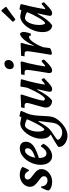

<svg xmlns="http://www.w3.org/2000/svg" viewBox="898 -1684 1026 2863"><g transform="rotate(-90 1411.5 -252.0)"><path d="M64 -151Q65 -107 90 -82Q115 -57 156 -57Q182 -57 199 -72Q216 -87 216 -109Q216 -132 197.5 -150Q179 -168 153 -186Q131 -203 109 -221.5Q87 -240 72.5 -263Q58 -286 58 -317Q58 -359 82 -394Q106 -429 147 -450Q188 -471 236 -471Q274 -471 305.5 -460Q337 -449 355 -430Q345 -405 333 -379Q321 -353 311 -336H294Q283 -365 262 -381.5Q241 -398 215 -398Q195 -398 180.5 -385Q166 -372 166 -353Q166 -339 174.5 -326Q183 -313 196 -302Q213 -287 234.5 -271.5Q256 -256 276 -238Q296 -220 309 -198Q322 -176 322 -147Q322 -105 296 -68.5Q270 -32 227.5 -10Q185 12 133 12Q83 12 47 -4Q11 -20 2 -47Q6 -63 13.5 -83Q21 -103 30 -122Q39 -141 46 -152Z M730 -381Q730 -338 705.5 -304Q681 -270 628 -241.5Q575 -213 488 -185Q487 -134 504.5 -103.5Q522 -73 553 -73Q582 -73 609.5 -94.5Q637 -116 657 -154L674 -153L701 -118Q682 -81 652 -51.5Q622 -22 587.5 -5Q553 12 518 12Q458 12 422 -34.5Q386 -81 386 -160Q386 -219 406.5 -275Q427 -331 461.5 -375Q496 -419 540 -444.5Q584 -470 631 -470Q678 -470 704 -447Q730 -424 730 -381ZM598 -392Q574 -392 552.5 -372Q531 -352 515 -318Q499 -284 492 -240Q566 -264 599.5 -291.5Q633 -319 633 -353Q633 -392 598 -392Z M824 241Q777 241 736.5 222.5Q696 204 673 173.5Q650 143 653 108L656 101Q673 89 701 71.5Q729 54 763 33.5Q797 13 833 -6L834 -15Q806 -29 790.5 -64Q775 -99 775 -147Q775 -204 795 -260.5Q815 -317 848.5 -363Q882 -409 922.5 -436.5Q963 -464 1005 -464L1097 -447L1106 -470L1116 -475L1180 -461L1190 -446Q1172 -409 1157.5 -374Q1143 -339 1135 -308.5Q1127 -278 1124 -252Q1121 -231 1119 -198.5Q1117 -166 1115 -129.5Q1113 -93 1111 -61Q1109 -29 1106 -11Q1102 23 1083 58.5Q1064 94 1034 126.5Q1004 159 969 185Q934 211 896 226Q858 241 824 241ZM865 162Q925 162 965.5 121Q1006 80 1015 7L1039 -189L1030 -191Q996 -132 972.5 -96Q949 -60 929.5 -39.5Q910 -19 889 -3Q862 16 831.5 36Q801 56 780 72Q759 88 759 96Q759 111 774.5 126Q790 141 814.5 151.5Q839 162 865 162ZM912 -105Q925 -105 949 -138Q973 -171 1003.5 -229.5Q1034 -288 1066 -364Q1053 -371 1037 -378Q1021 -385 1005 -389Q989 -393 974 -393Q951 -393 929.5 -365Q908 -337 894.5 -292.5Q881 -248 881 -200Q881 -161 890 -133Q899 -105 912 -105Z M1344 11Q1296 11 1268 -14Q1240 -39 1240 -80Q1240 -97 1247 -126.5Q1254 -156 1264 -191Q1274 -226 1284 -260.5Q1294 -295 1301 -322.5Q1308 -350 1308 -364Q1308 -399 1269 -399H1232L1242 -451Q1264 -451 1294.5 -452Q1325 -453 1359 -455Q1393 -457 1424 -459L1435 -444Q1409 -366 1388.5 -299.5Q1368 -233 1356 -187.5Q1344 -142 1344 -127Q1344 -111 1349.5 -103.5Q1355 -96 1369 -96Q1386 -96 1415 -133.5Q1444 -171 1479 -239Q1514 -307 1552 -399L1530 -203L1506 -211Q1465 -130 1425.5 -74.5Q1386 -19 1344 11ZM1516 12Q1475 12 1475 -23Q1475 -29 1477.5 -43Q1480 -57 1485.5 -82.5Q1491 -108 1500 -148Q1509 -188 1521 -244L1525 -295L1552 -456L1564 -462L1653 -455L1662 -444Q1647 -395 1631.5 -334.5Q1616 -274 1603 -213Q1590 -152 1582 -101L1585 -97Q1590 -98 1596.5 -101.5Q1603 -105 1615 -115Q1627 -125 1649 -144L1664 -142L1680 -110Q1634 -64 1603.5 -37.5Q1573 -11 1553 0.5Q1533 12 1516 12Z M1856 -91Q1863 -91 1875 -100.5Q1887 -110 1926 -144L1942 -142L1957 -110Q1917 -67 1886.5 -40Q1856 -13 1834 -0.5Q1812 12 1794 12Q1753 12 1753 -33Q1768 -121 1779 -191Q1790 -261 1796 -305.5Q1802 -350 1802 -359Q1802 -381 1793 -390Q1784 -399 1763 -399H1726L1734 -451Q1757 -451 1788.5 -452Q1820 -453 1853.5 -455Q1887 -457 1916 -459L1928 -444Q1913 -395 1898.5 -333Q1884 -271 1872 -208.5Q1860 -146 1853 -94ZM1867 -560Q1839 -560 1825.5 -576.5Q1812 -593 1812 -616Q1812 -652 1835 -675.5Q1858 -699 1893 -699Q1921 -699 1935 -682.5Q1949 -666 1949 -642Q1949 -608 1925.5 -584Q1902 -560 1867 -560Z M2026 -5Q2026 -5 2030 -28Q2034 -51 2040 -88Q2046 -125 2053 -167.5Q2060 -210 2066 -250Q2072 -290 2076 -319.5Q2080 -349 2080 -359Q2080 -380 2071 -389.5Q2062 -399 2040 -399H2003L2012 -451Q2038 -451 2069 -452.5Q2100 -454 2128.5 -455Q2157 -456 2175.5 -457.5Q2194 -459 2194 -459L2205 -444Q2205 -444 2196.5 -416.5Q2188 -389 2177.5 -347.5Q2167 -306 2159 -262H2164Q2191 -322 2222 -367.5Q2253 -413 2284.5 -439.5Q2316 -466 2343 -467Q2352 -462 2359.5 -447Q2367 -432 2368 -416Q2367 -398 2363 -378.5Q2359 -359 2354.5 -343Q2350 -327 2346.5 -317Q2343 -307 2343 -307L2313 -305Q2312 -320 2306.5 -326.5Q2301 -333 2293 -333Q2262 -333 2220.5 -277.5Q2179 -222 2140 -125L2127 -24Q2126 -18 2111 -10Q2096 -2 2075.5 3Q2055 8 2037 8Z M2710 -91Q2715 -91 2721.5 -94.5Q2728 -98 2742 -110Q2756 -122 2781 -144L2796 -142L2811 -110Q2764 -62 2733.5 -35.5Q2703 -9 2683.5 1.5Q2664 12 2645 12Q2628 12 2617.5 3Q2607 -6 2607 -22Q2607 -33 2617 -79.5Q2627 -126 2644 -203L2637 -205Q2591 -121 2550.5 -69.5Q2510 -18 2468 12Q2420 12 2392.5 -25.5Q2365 -63 2365 -129Q2365 -191 2385 -250.5Q2405 -310 2439.5 -358Q2474 -406 2516 -435Q2558 -464 2602 -464L2693 -447L2700 -470L2710 -475L2774 -461L2782 -445Q2767 -390 2752.5 -327Q2738 -264 2726 -203.5Q2714 -143 2707 -94ZM2497 -93Q2508 -93 2527.5 -115Q2547 -137 2570 -175Q2593 -213 2617.5 -261.5Q2642 -310 2663 -363Q2641 -376 2616 -384.5Q2591 -393 2573 -393Q2547 -393 2523.5 -363Q2500 -333 2485.5 -285Q2471 -237 2471 -183Q2471 -145 2478.5 -119Q2486 -93 2497 -93ZM2739 -670Q2739 -670 2712.5 -651.5Q2686 -633 2644 -603Q2602 -573 2557 -537L2544 -541L2517 -574Q2547 -603 2575.5 -633.5Q2604 -664 2627.5 -689Q2651 -714 2665 -729.5Q2679 -745 2679 -745L2691 -743L2740 -683Z"/></g></svg>

Font: Alegreya SemiBold
Style: Italic
Weight: 600
Italic angle: -7°
Designer: Juan Pablo del Peral
Foundry: Huerta Tipografica
Version: Version 2.009